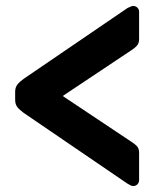

<svg xmlns="http://www.w3.org/2000/svg" viewBox="-20 -637 550 646"><path d="M428 -11Q424 -11 419 -13.5Q414 -16 409 -19L60 -257Q46 -267 38.5 -276.5Q31 -286 31 -301V-328Q31 -343 38.5 -352.5Q46 -362 60 -372L409 -610Q414 -612 419 -614.5Q424 -617 428 -617Q436 -617 442 -611.5Q448 -606 448 -597V-505Q448 -491 440 -482.5Q432 -474 422 -468L191 -314L422 -160Q432 -154 440 -146Q448 -138 448 -123V-32Q448 -22 442 -16.5Q436 -11 428 -11Z"/></svg>

Font: Rubik SemiBold
Style: Regular
Weight: 600
Designer: Hubert and Fischer
Foundry: Hubert and Fischer
Version: Version 2.300;gftools[0.9.30]